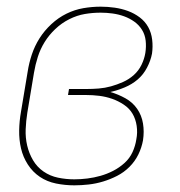

<svg xmlns="http://www.w3.org/2000/svg" viewBox="-20 -548 540 576"><path d="M203 8Q175 8 148 2.5Q121 -3 99.5 -17.5Q78 -32 63.5 -54.5Q49 -77 43 -103Q37 -129 37.5 -157Q38 -185 43 -213L63 -333Q67 -359 75.5 -384.5Q84 -410 98.5 -433Q113 -456 134 -475.5Q155 -495 179.5 -507Q204 -519 230 -523.5Q256 -528 282 -528Q303 -528 324 -525Q345 -522 364 -515Q383 -508 399 -496Q415 -484 424.5 -467Q434 -450 436.5 -429Q439 -408 436 -387Q432 -366 421 -345Q410 -324 393 -309.5Q376 -295 354.5 -286Q333 -277 311 -272Q335 -265 356.5 -253Q378 -241 391.5 -221.5Q405 -202 409 -177.5Q413 -153 409 -127Q405 -105 395 -84.5Q385 -64 368.5 -47.5Q352 -31 331.5 -20.5Q311 -10 289.5 -3.5Q268 3 246 5.5Q224 8 203 8ZM203 -10Q222 -10 242 -12.5Q262 -15 281.5 -20.5Q301 -26 319.5 -35.5Q338 -45 353.5 -59Q369 -73 377.5 -91.5Q386 -110 389 -130Q393 -150 390 -170.5Q387 -191 377.5 -207Q368 -223 351.5 -234Q335 -245 316.5 -251.5Q298 -258 278 -260.5Q258 -263 237 -263H184L187 -281H240Q258 -281 276.5 -282.5Q295 -284 313 -289Q331 -294 349 -302Q367 -310 381.5 -323Q396 -336 404.5 -353.5Q413 -371 416 -389Q419 -408 417 -426Q415 -444 406 -458.5Q397 -473 383 -483Q369 -493 352.5 -499Q336 -505 318 -507.5Q300 -510 282 -510Q258 -510 234.5 -506Q211 -502 188 -490.5Q165 -479 146 -461Q127 -443 114 -422Q101 -401 93.5 -377.5Q86 -354 82 -330L62 -210Q58 -185 57 -160Q56 -135 61.5 -111.5Q67 -88 79 -67.5Q91 -47 110.5 -33.5Q130 -20 154 -15Q178 -10 203 -10Z"/></svg>

Font: Iosevka Curly Thin
Style: Italic
Weight: 100
Italic angle: -9°
Monospace: yes
Designer: Belleve Invis
Foundry: Belleve Invis
Version: Version 22.1.2; ttfautohint (v1.8.4)